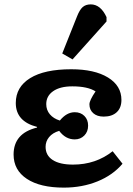

<svg xmlns="http://www.w3.org/2000/svg" viewBox="-20 -842 606 876"><path d="M271 14Q163 14 102.5 -26Q42 -66 42 -137Q42 -234 149 -260V-263Q52 -288 52 -372Q52 -445 117.5 -485.5Q183 -526 305 -526Q411 -526 472.5 -488.5Q534 -451 534 -386Q534 -350 512.5 -330Q491 -310 453 -310Q423 -310 405.5 -325.5Q388 -341 388 -366Q388 -384 416 -425Q380 -448 310 -448Q254 -448 222.5 -426Q191 -404 191 -367Q191 -340 207.5 -320.5Q224 -301 253 -292Q284 -330 321 -330Q348 -330 365 -313Q382 -296 382 -269Q382 -241 364.5 -223.5Q347 -206 321 -206Q279 -206 250 -245Q220 -236 204 -216.5Q188 -197 188 -172Q188 -133 220.5 -112Q253 -91 313 -91Q417 -91 494 -152L539 -95Q495 -43 425 -14.5Q355 14 271 14ZM311 -571 264 -598 331 -766Q343 -797 357 -809.5Q371 -822 394 -822Q439 -822 466 -764V-744Z"/></svg>

Font: Literata 12pt
Style: Bold
Weight: 700
Designer: Latin by Veronika Burian and Jose Scaglione. Greek by Irene Vlachou. Cyrillic by Vera Evstafieva.
Foundry: TypeTogether
Version: Version 3.002